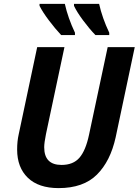

<svg xmlns="http://www.w3.org/2000/svg" viewBox="-20 -956 712 986"><path d="M68 -188Q68 -231 76 -266L171 -714H311L216 -267Q207 -222 207 -200Q207 -109 296 -109Q356 -109 388 -146Q420 -183 437 -263L533 -714H672L574 -251Q547 -128 477.5 -59Q408 10 281 10Q178 10 123 -43Q68 -96 68 -188ZM183 -926V-936H313Q329 -864 365 -788V-776H294Q263 -809 231 -851.5Q199 -894 183 -926ZM360 -926V-936H489Q505 -864 541 -788V-776H470Q439 -808 407 -851Q375 -894 360 -926Z"/></svg>

Font: Noto Sans Display
Style: Bold Italic
Weight: 700
Italic angle: -12°
Designer: Monotype Design team
Foundry: Monotype Imaging Inc.
Version: Version 1.000